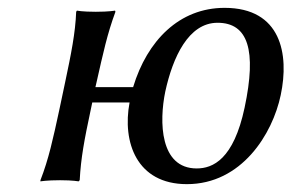

<svg xmlns="http://www.w3.org/2000/svg" viewBox="-20 -459 742 489"><path d="M146 -250 131 -179C115 -105 104 -54 83 0V3C83 3 98 0 133 0C167 0 180 3 180 3L183 0C186 -57 195 -104 211 -179L215 -198H310C291 -97 328 10 456 10C595 10 674 -117 695 -217C717 -321 696 -439 552 -439C437 -439 355 -356 319 -237H223L226 -250C243 -325 253 -372 274 -429L273 -432C273 -432 258 -429 224 -429C189 -429 176 -432 176 -432L174 -429C172 -375 161 -321 146 -250ZM534 -401C612 -401 634 -331 603 -185C575 -53 522 -30 481 -30C387 -30 385 -149 401 -226C420 -313 460 -401 534 -401Z"/></svg>

Font: Libertinus Sans
Style: Italic
Weight: 400
Italic angle: -12°
Designer: Philipp H. Poll, Khaled Hosny
Foundry: Caleb Maclennan
Version: Version 7.050;RELEASE